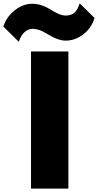

<svg xmlns="http://www.w3.org/2000/svg" viewBox="-88 -1114 578 1134"><path d="M315.9 -810.1V0H95.2V-810.1ZM382.8 -1094.2 470.2 -1007.8Q452.1 -947.8 403.6 -910.9Q355 -874 299.8 -874Q254.4 -874 189.9 -914.1Q185.1 -916.5 176.5 -921.4Q168 -926.3 161.1 -929.9Q154.3 -933.6 147 -936Q122.6 -943.8 106 -943.8Q79.1 -943.8 57.4 -924.6Q35.6 -905.3 22.9 -867.2L-67.9 -957Q-52.2 -1011.2 -2.9 -1051.5Q46.4 -1091.8 103 -1091.8Q157.2 -1091.8 215.8 -1054.2Q246.6 -1036.6 259.8 -1030.8Q285.2 -1022 297.9 -1022Q331.5 -1022 351.1 -1038.6Q370.6 -1055.2 382.8 -1094.2Z"/></svg>

Font: Sinkin Sans 900 X Black
Style: Regular
Weight: 950
Designer: Keith Bates
Foundry: K-Type
Version: Sinkin Sans (version 1.0)  by Keith Bates   •   © 2014   www